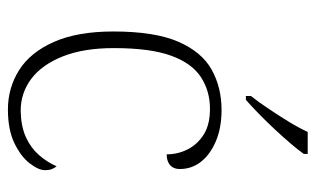

<svg xmlns="http://www.w3.org/2000/svg" viewBox="-180 -626 816 497"><g transform="rotate(90 228.5 -378.0)"><path d="M264 10Q208 10 162 -19Q116 -48 89 -109Q62 -170 62 -263Q62 -370 88.5 -431Q115 -492 161 -517.5Q207 -543 265 -543Q311 -543 345.5 -528.5Q380 -514 399 -490Q418 -466 418 -435Q418 -424 413.5 -416.5Q409 -409 400.5 -405Q392 -401 380 -401Q380 -430 367 -455.5Q354 -481 328.5 -497Q303 -513 262 -513Q216 -513 180 -489.5Q144 -466 124.5 -412Q105 -358 105 -264Q105 -186 126.5 -132Q148 -78 184.5 -50.5Q221 -23 268 -23Q308 -24 335.5 -36.5Q363 -49 381.5 -70Q400 -91 411 -116Q416 -110 418.5 -103Q421 -96 421 -86Q421 -69 403 -46Q385 -23 350.5 -6.5Q316 10 264 10ZM229 -619Q244 -638 261.5 -664Q279 -690 295.5 -717Q312 -744 322 -766H379V-756Q370 -743 353 -723Q336 -703 315.5 -681Q295 -659 275 -639.5Q255 -620 239 -606H229Z"/></g></svg>

Font: Noto Serif Hebrew ExtraLight
Style: Regular
Weight: 250
Version: Version 2.003